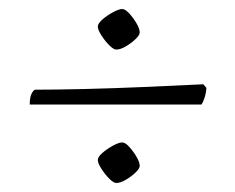

<svg xmlns="http://www.w3.org/2000/svg" viewBox="-20 -490 522 426"><path d="M238 -380Q232 -380 222.5 -389.5Q213 -399 205 -411.5Q197 -424 197 -431Q197 -438 207.5 -447Q218 -456 231 -463Q244 -470 251 -470Q258 -470 267 -460Q276 -450 283 -438Q290 -426 290 -418Q290 -412 280.5 -403Q271 -394 259 -387Q247 -380 238 -380ZM46 -258Q46 -274 50 -282Q54 -290 58 -291Q104 -291 167.5 -292.5Q231 -294 300 -297Q369 -300 431 -303L438 -295Q437 -282 433.5 -272Q430 -262 427 -258ZM238 -84Q232 -84 222.5 -93.5Q213 -103 205 -115.5Q197 -128 197 -135Q197 -142 207.5 -151Q218 -160 231 -167Q244 -174 251 -174Q258 -174 267 -164Q276 -154 283 -142Q290 -130 290 -122Q290 -116 280.5 -107Q271 -98 259 -91Q247 -84 238 -84Z"/></svg>

Font: Texturina 72pt Thin
Style: Regular
Weight: 100
Designer: Guillermo Torres Carreño
Foundry: Omnibus-Type
Version: Version 1.002; ttfautohint (v1.8.3)